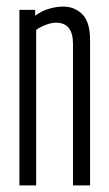

<svg xmlns="http://www.w3.org/2000/svg" viewBox="-20 -564 332 584"><path d="M39 0V-534H87V-516Q105 -530 128 -537Q151 -544 172 -544Q207 -544 230.5 -520.5Q254 -497 254 -442V0H202V-431Q202 -495 150 -495Q137 -495 119.5 -488.5Q102 -482 90 -473V0Z"/></svg>

Font: Georama ExtraCondensed Light
Style: Regular
Weight: 300
Width: 2
Designer: Jean-Baptiste Levee
Foundry: Production Type
Version: Version 1.000